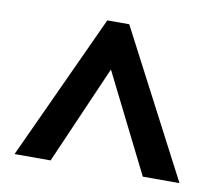

<svg xmlns="http://www.w3.org/2000/svg" viewBox="-59 -787 690 603"><g transform="rotate(10 286.0 -486.0)"><path d="M23 -254 237 -718H307L549 -254H432L275 -568L138 -254Z"/></g></svg>

Font: Noto Sans Lisu
Style: Regular
Weight: 400
Designer: Monotype Design Team. David Williams.
Foundry: Monotype Imaging Inc.
Version: Version 2.102